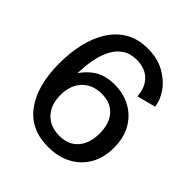

<svg xmlns="http://www.w3.org/2000/svg" viewBox="-198 -849 996 996"><g transform="rotate(45 300.5 -351.0)"><path d="M311 12.2Q181.2 12.2 113.3 -81.1Q45.4 -174.3 45.4 -336.4Q45.4 -414.1 61.3 -482.4Q77.1 -550.8 110.1 -603Q143.1 -655.3 194.3 -685.3Q245.6 -715.3 315.9 -715.3Q386.7 -715.3 438.5 -687Q490.2 -658.7 520.5 -616Q550.8 -573.2 556.2 -528.3L453.1 -501.5Q450.2 -561 414.6 -597.2Q378.9 -633.3 317.4 -633.3Q271 -633.3 240 -612.8Q209 -592.3 190.4 -558.8Q171.9 -525.4 162.6 -485.4Q153.3 -445.3 150.6 -406Q147.9 -366.7 147.9 -335.4L136.7 -343.8Q158.7 -391.1 205.6 -426.3Q252.4 -461.4 328.1 -461.4Q392.1 -461.4 443.8 -433.3Q495.6 -405.3 525.9 -352.8Q556.2 -300.3 556.2 -226.6Q556.2 -153.8 525.4 -100.1Q494.6 -46.4 439.5 -17.1Q384.3 12.2 311 12.2ZM311 -69.8Q377.9 -69.8 414.6 -112.1Q451.2 -154.3 451.2 -226.6Q451.2 -299.3 414.8 -339.8Q378.4 -380.4 313.5 -380.4Q247.1 -380.4 206.5 -338.4Q166 -296.4 166 -223.6Q166 -152.8 205.3 -111.3Q244.6 -69.8 311 -69.8Z"/></g></svg>

Font: Schibsted Grotesk Medium
Style: Regular
Weight: 500
Designer: Bakken & Baeck AS, Henrik Kongsvoll
Foundry: Schibsted ASA
Version: Version 1.100;gftools[0.9.25]